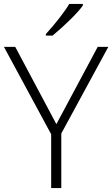

<svg xmlns="http://www.w3.org/2000/svg" viewBox="-20 -951 568 971"><path d="M211.9 -771H246.1C314 -827.6 375.5 -889.2 398.9 -922.9V-931.2H330.1C313 -899.9 259.3 -830.1 211.9 -778.8ZM57.1 -713.9H0L238.8 -272V0H290V-275.9L527.8 -713.9H474.1L265.1 -323.2Z"/></svg>

Font: Open Sans 300
Style: Regular
Weight: 300
Foundry: Ascender Corporation
Version: Version 1.100;PS 001.100;hotconv 1.0.88;makeotf.lib2.5.64775